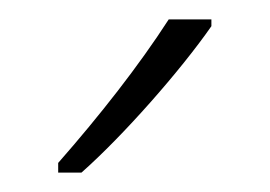

<svg xmlns="http://www.w3.org/2000/svg" viewBox="-20 -877 278 198"><path d="M198 -850V-857H154C123 -809 83 -758 40 -709V-699H64C107 -737 166 -804 198 -850Z"/></svg>

Font: Noto Sans Telugu UI Condensed ExtraLight
Style: Regular
Weight: 200
Width: 3
Designer: Jelle Bosma - Monotype Design Team
Foundry: Monotype Imaging Inc.
Version: Version 2.005